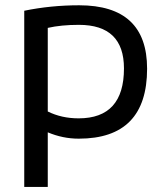

<svg xmlns="http://www.w3.org/2000/svg" viewBox="-20 -533 634 738"><path d="M163.6 -104.5Q216.8 -78.1 282.2 -78.1Q456.5 -78.1 456.5 -270Q456.5 -437.5 283.2 -437.5Q214.8 -437.5 163.6 -425.8ZM73.2 -491.7Q175.3 -512.7 284.2 -512.7Q545.4 -512.7 545.4 -269Q545.4 0 282.7 0Q221.2 0 163.6 -24.4V185.5H73.2Z"/></svg>

Font: Sansation
Style: Regular
Weight: 400
Designer: Bernd Montag
Version: Version 1.301